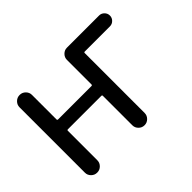

<svg xmlns="http://www.w3.org/2000/svg" viewBox="-141 -1029 1281 1281"><g transform="rotate(-45 500.0 -388.0)"><path d="M656.2 -651.4Q649.4 -651.4 649.4 -644.5V-79.1Q649.4 -55.7 632.3 -38.6Q615.2 -21.5 591.8 -21.5H590.8Q567.4 -21.5 550.3 -38.6Q533.2 -55.7 533.2 -79.1V-357.4Q533.2 -364.3 525.4 -364.3H210.9Q203.1 -364.3 203.1 -357.4V-79.1Q203.1 -55.7 186 -38.6Q168.9 -21.5 145.5 -21.5H143.6Q120.1 -21.5 103 -38.6Q85.9 -55.7 85.9 -79.1V-696.3Q85.9 -719.7 103 -736.8Q120.1 -753.9 143.6 -753.9H145.5Q168.9 -753.9 186 -736.8Q203.1 -719.7 203.1 -696.3V-464.8Q203.1 -457 210.9 -457H525.4Q533.2 -457 533.2 -464.8V-696.3Q533.2 -719.7 550.3 -736.8Q567.4 -753.9 590.8 -753.9H894.5Q915 -753.9 930.2 -738.8Q945.3 -723.6 945.3 -702.6Q945.3 -681.6 930.2 -666.5Q915 -651.4 894.5 -651.4Z"/></g></svg>

Font: Gen Jyuu Gothic P Medium
Style: Regular
Weight: 500
Designer: [Source Han Sans]
Ryoko NISHIZUKA  (kana & ideographs); Paul D. Hunt (Latin, Greek & Cyrillic); Wenlong ZHANG  (bopomofo
Version: Version 1.002.20150607